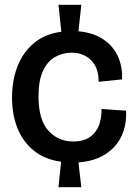

<svg xmlns="http://www.w3.org/2000/svg" viewBox="-20 -723 564 798"><path d="M223 55 234 -51Q166 -60 120.5 -97Q75 -134 52.5 -190.5Q30 -247 30 -318Q30 -388 52.5 -446.5Q75 -505 120.5 -543.5Q166 -582 235 -591L223 -703H318L306 -593Q370 -587 411.5 -558Q453 -529 471.5 -485.5Q490 -442 487 -393L390 -383Q390 -442 358.5 -473Q327 -504 277 -504Q241 -504 209.5 -486.5Q178 -469 159 -429Q140 -389 140 -323Q140 -225 181 -180Q222 -135 284 -135Q328 -135 354.5 -154Q381 -173 392 -204Q403 -235 402 -270L504 -263Q507 -205 485.5 -158.5Q464 -112 419 -82.5Q374 -53 306 -48L318 55Z"/></svg>

Font: Bricolage Grotesque 48pt Medium
Style: Regular
Weight: 500
Designer: Mathieu Triay
Foundry: Atelier Triay
Version: Version 1.000; ttfautohint (v1.8.4.7-5d5b);gftools[0.9.32]